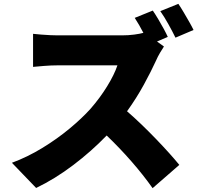

<svg xmlns="http://www.w3.org/2000/svg" viewBox="-20 -897 1040 999"><path d="M775 -842Q788 -823 803.5 -797Q819 -771 832.5 -746Q846 -721 853 -705L797 -681L833 -655Q826 -645 813 -623Q800 -601 792 -582Q767 -527 728.5 -456.5Q690 -386 641 -318Q677 -287 716.5 -249Q756 -211 793 -172.5Q830 -134 861 -99.5Q892 -65 913 -39L774 82Q726 14 664.5 -56.5Q603 -127 535 -192Q456 -110 361 -38Q266 34 168 81L42 -50Q123 -80 200 -127Q277 -174 342 -228Q407 -282 451 -331Q500 -387 537.5 -448Q575 -509 591 -557H280Q246 -557 209.5 -554Q173 -551 152 -549V-721Q170 -719 194.5 -717Q219 -715 242.5 -714Q266 -713 280 -713H614Q648 -713 678 -717Q708 -721 726 -726Q716 -746 704 -766.5Q692 -787 681 -804ZM908 -877Q921 -858 936 -832.5Q951 -807 965 -782.5Q979 -758 987 -741L893 -701Q878 -732 856 -771.5Q834 -811 814 -839Z"/></svg>

Font: Source Han Sans CN Heavy
Style: Regular
Weight: 900
Designer: Ryoko NISHIZUKA 西塚涼子 (kana, bopomofo & ideographs); Paul D. Hunt (Latin, Greek & Cyrillic); Sandoll Communications 산돌커뮤니
Foundry: Adobe
Version: Version 2.000;hotconv 1.0.107;makeotfexe 2.5.65593